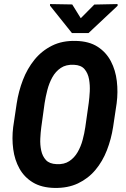

<svg xmlns="http://www.w3.org/2000/svg" viewBox="-20 -924 625 954"><path d="M559.6 -410.6 542 -293Q532.7 -232.9 511.2 -177.5Q489.7 -122.1 454.1 -79.6Q418.5 -37.1 367.7 -12.9Q316.9 11.2 250 9.8Q186 8.3 143.3 -17.6Q100.6 -43.5 76.7 -86.4Q52.7 -129.4 45.7 -182.9Q38.6 -236.3 45.4 -292L63 -410.2Q72.3 -470.7 93.8 -526.6Q115.2 -582.5 151.1 -627Q187 -671.4 238.3 -697Q289.6 -722.7 357.4 -720.7Q422.4 -719.2 464.8 -691.9Q507.3 -664.6 530.8 -619.9Q554.2 -575.2 560.5 -520.8Q566.9 -466.3 559.6 -410.6ZM403.8 -292 420.9 -412.6Q424.3 -437.5 426 -469Q427.7 -500.5 422.4 -530.5Q417 -560.5 399.9 -580.6Q382.8 -600.6 347.2 -602.1Q308.1 -604 282 -586.4Q255.9 -568.8 239.7 -539.3Q223.6 -509.8 215.1 -476.1Q206.5 -442.4 201.7 -411.6L185.1 -291.5Q181.6 -266.1 180.2 -235.4Q178.7 -204.6 184.8 -176Q190.9 -147.5 208.3 -128.7Q225.6 -109.9 261.2 -108.4Q298.8 -106.4 324.2 -123.3Q349.6 -140.1 365.7 -168Q381.8 -195.8 390.6 -228.8Q399.4 -261.7 403.8 -292ZM338.9 -901.9 381.3 -833.5 448.7 -901.4 564 -903.8 564.5 -895.5 419.9 -759.8H337.4L228.5 -896V-903.8Z"/></svg>

Font: Roboto Condensed
Style: Bold Italic
Weight: 700
Italic angle: -12°
Designer: Christian Robertson
Foundry: Google
Version: Version 3.0